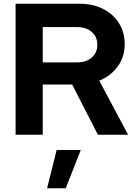

<svg xmlns="http://www.w3.org/2000/svg" viewBox="-20 -720 719 1026"><path d="M63.4 0V-700H404.9Q476 -700 530.6 -672.5Q585.2 -645 615.8 -596.1Q646.5 -547.1 646.5 -483.3Q646.5 -416.4 609.2 -365.1Q571.9 -313.8 510.4 -288.8L664.5 0H503L365.8 -268.1H208.4V0ZM208.4 -386.7H392Q440.9 -386.7 470.5 -412.7Q500.1 -438.7 500.1 -481.1Q500.1 -523.2 470.5 -549.2Q440.9 -575.2 392 -575.2H208.4ZM231.7 286.2 282.7 81.4H411.8L331.1 286.2Z"/></svg>

Font: Red Hat Display VF
Style: Regular
Weight: 300
Designer: Pentagram, MCKL
Foundry: Pentagram, MCKL
Version: Version 1.023